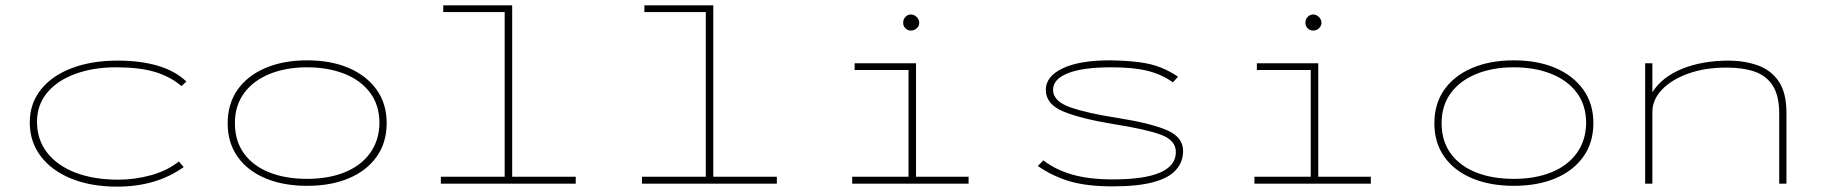

<svg xmlns="http://www.w3.org/2000/svg" viewBox="-20 -685 6790 716"><path d="M417 11Q319 11 245.5 -19Q172 -49 131.5 -103Q91 -157 91 -228Q91 -299 132.5 -351Q174 -403 248 -431Q322 -459 418 -459Q503 -459 568 -440Q633 -421 675 -381L657 -364Q614 -400 557 -417Q500 -434 412 -434Q328 -434 261 -409.5Q194 -385 156 -339.5Q118 -294 118 -231Q118 -164 156 -115.5Q194 -67 262 -41Q330 -15 421 -15Q484 -15 544.5 -32Q605 -49 647 -83L665 -62Q563 11 417 11Z M1125 8Q1037 8 970 -20Q903 -48 866 -100.5Q829 -153 829 -225Q829 -298 866 -350.5Q903 -403 970 -431.5Q1037 -460 1125 -460Q1214 -460 1280.5 -431.5Q1347 -403 1384.5 -350.5Q1422 -298 1422 -226Q1422 -153 1384.5 -100.5Q1347 -48 1280.5 -20Q1214 8 1125 8ZM1125 -18Q1205 -18 1265.5 -42.5Q1326 -67 1360 -114Q1394 -161 1395 -226Q1395 -293 1360 -339.5Q1325 -386 1264 -410Q1203 -434 1125 -434Q1046 -434 985 -409Q924 -384 890 -337.5Q856 -291 856 -226Q856 -159 890 -112.5Q924 -66 984.5 -42Q1045 -18 1125 -18Z M1624 0V-26H1862V-640H1633V-665H1890V-26H2127V0Z M2374 0V-26H2612V-640H2383V-665H2640V-26H2877V0Z M3158 0V-26H3368V-424H3167V-449H3396V-26H3592V0ZM3377 -571Q3365 -571 3356.5 -579.5Q3348 -588 3348 -600Q3348 -613 3356.5 -622Q3365 -631 3377 -631Q3389 -631 3398.5 -621.5Q3408 -612 3408 -600Q3408 -588 3398.5 -579.5Q3389 -571 3377 -571Z M4129 10Q4034 10 3970.5 -8.5Q3907 -27 3850 -66L3871 -87Q3916 -52 3978.5 -34Q4041 -16 4130 -16Q4365 -16 4365 -118Q4365 -162 4309.5 -182.5Q4254 -203 4134 -222Q4012 -242 3946 -269Q3880 -296 3880 -350Q3880 -400 3942.5 -430Q4005 -460 4120 -460Q4183 -459 4228.5 -453Q4274 -447 4308 -433.5Q4342 -420 4373 -399L4354 -378Q4312 -408 4259 -421Q4206 -434 4124 -434Q4018 -434 3962.5 -412Q3907 -390 3907 -350Q3907 -308 3969.5 -285.5Q4032 -263 4149 -245Q4274 -225 4333 -199Q4392 -173 4392 -122Q4392 -82 4366 -52Q4340 -22 4282 -6Q4224 10 4129 10Z M4658 0V-26H4868V-424H4667V-449H4896V-26H5092V0ZM4877 -571Q4865 -571 4856.5 -579.5Q4848 -588 4848 -600Q4848 -613 4856.5 -622Q4865 -631 4877 -631Q4889 -631 4898.5 -621.5Q4908 -612 4908 -600Q4908 -588 4898.5 -579.5Q4889 -571 4877 -571Z M5625 8Q5537 8 5470 -20Q5403 -48 5366 -100.5Q5329 -153 5329 -225Q5329 -298 5366 -350.5Q5403 -403 5470 -431.5Q5537 -460 5625 -460Q5714 -460 5780.5 -431.5Q5847 -403 5884.5 -350.5Q5922 -298 5922 -226Q5922 -153 5884.5 -100.5Q5847 -48 5780.5 -20Q5714 8 5625 8ZM5625 -18Q5705 -18 5765.5 -42.5Q5826 -67 5860 -114Q5894 -161 5895 -226Q5895 -293 5860 -339.5Q5825 -386 5764 -410Q5703 -434 5625 -434Q5546 -434 5485 -409Q5424 -384 5390 -337.5Q5356 -291 5356 -226Q5356 -159 5390 -112.5Q5424 -66 5484.5 -42Q5545 -18 5625 -18Z M6115 0V-449H6142V-341Q6178 -398 6253 -428.5Q6328 -459 6429 -459Q6489 -458 6537 -440.5Q6585 -423 6613.5 -381Q6642 -339 6642 -263V0H6615V-261Q6615 -328 6591 -365.5Q6567 -403 6523 -418Q6479 -433 6418 -433Q6338 -433 6275.5 -410.5Q6213 -388 6177.5 -350.5Q6142 -313 6142 -268V0Z"/></svg>

Font: Inconsolata ExtraExpanded ExtraLight
Style: Regular
Weight: 200
Width: 8
Monospace: yes
Designer: Raph Levien, Cyreal, Brenton Simpson
Foundry: Raph Levien, Cyreal, Google
Version: Version 3.100; ttfautohint (v1.8.4.7-5d5b)